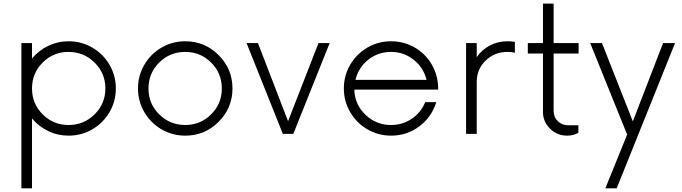

<svg xmlns="http://www.w3.org/2000/svg" viewBox="-20 -737 3754 1057"><path d="M357.4 -509.8Q428.2 -509.8 488 -475.1Q547.9 -440.4 582.8 -380.6Q617.7 -320.8 617.7 -250Q617.7 -179.2 582.8 -119.4Q547.9 -59.6 488 -24.9Q428.2 9.8 357.4 9.8Q297.9 9.8 245.1 -15.6Q192.4 -41 156.2 -85V299.8H97.7V-500H156.2V-415Q192.4 -459 245.1 -484.4Q297.9 -509.8 357.4 -509.8ZM214.8 -107.4Q273.4 -48.8 357.4 -48.8Q441.4 -48.8 500.7 -107.4Q560.1 -166 560.1 -250Q560.1 -334 500.7 -392.6Q441.4 -451.2 357.4 -451.2Q273.4 -451.2 214.8 -392.6Q156.2 -334 156.2 -250Q156.2 -166 214.8 -107.4Z M1000 9.8Q929.2 9.8 869.4 -24.9Q809.6 -59.6 774.7 -119.4Q739.7 -179.2 739.7 -250Q739.7 -320.8 774.7 -380.6Q809.6 -440.4 869.4 -475.1Q929.2 -509.8 1000 -509.8Q1107.4 -509.8 1183.6 -433.6Q1259.8 -357.4 1259.8 -250Q1259.8 -142.6 1183.6 -66.4Q1107.4 9.8 1000 9.8ZM1000 -48.8Q1083.5 -48.8 1142.3 -107.4Q1201.2 -166 1201.2 -250Q1201.2 -334 1142.3 -392.6Q1083.5 -451.2 1000 -451.2Q915.5 -451.2 856.4 -392.6Q797.4 -334 797.4 -250Q797.4 -166 856.4 -107.4Q915.5 -48.8 1000 -48.8Z M1733.4 -500H1794.9L1594.7 0H1537.1L1337.4 -500H1399.9L1565.9 -69.8Z M2392.1 -257.3V-243.7H1930.7Q1932.6 -162.1 1991.7 -105.5Q2050.8 -48.8 2133.3 -48.8Q2196.3 -48.8 2247.3 -83.5Q2298.3 -118.2 2320.8 -174.8H2381.8Q2356.9 -93.3 2288.8 -41.7Q2220.7 9.8 2133.3 9.8Q2062.5 9.8 2002.7 -24.9Q1942.9 -59.6 1908 -119.4Q1873 -179.2 1873 -250Q1873 -320.8 1908 -380.6Q1942.9 -440.4 2002.7 -475.1Q2062.5 -509.8 2133.3 -509.8Q2202.6 -509.8 2261.2 -476.6Q2319.8 -443.4 2354.7 -385.5Q2389.6 -327.6 2392.1 -257.3ZM2133.3 -451.2Q2061.5 -451.2 2007.3 -408.2Q1953.1 -365.2 1937 -297.4H2328.1Q2312 -364.3 2257.6 -407.7Q2203.1 -451.2 2133.3 -451.2Z M2773.4 -509.8Q2796.9 -509.8 2814.5 -506.3V-446.3Q2800.3 -451.2 2773.4 -451.2Q2702.6 -451.2 2653.6 -403.6Q2604.5 -356 2604.5 -286.1V0H2545.9V-500H2604.5V-422.4Q2632.3 -462.9 2676.3 -486.3Q2720.2 -509.8 2773.4 -509.8Z M3165.5 -442.4H3027.8V-127.4Q3027.8 -92.3 3051 -69.8Q3074.2 -47.4 3107.9 -47.4H3164.1V-6.3Q3139.2 9.8 3101.6 9.8Q3047.4 9.8 3008.3 -28.6Q2969.2 -66.9 2969.2 -120.1V-442.4H2885.7V-500H2969.2V-717.3H3027.8V-500H3165.5Z M3630.4 -500H3696.3L3375 299.8H3312.5L3432.6 3.9L3229 -500H3293.9L3463.9 -68.8Z"/></svg>

Font: Now Alt Light
Style: Regular
Weight: 300
Designer: Alfredo Marco Pradil
Foundry: Alfredo Marco Pradil
Version: Version 1.002;PS 001.002;hotconv 1.0.88;makeotf.lib2.5.64775